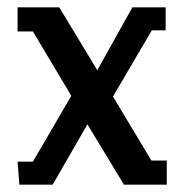

<svg xmlns="http://www.w3.org/2000/svg" viewBox="-20 -505 504 525"><path d="M33 0 28 -63H70L175 -243L70 -419H28V-485H142L246 -313L342 -485H433V-422H395L289 -241L394 -66H436V0H319L219 -165L124 0Z"/></svg>

Font: Kreon
Style: Regular
Weight: 400
Designer: Julia Petretta
Foundry: Julia Petretta and Eli Heuer
Version: Version 2.002